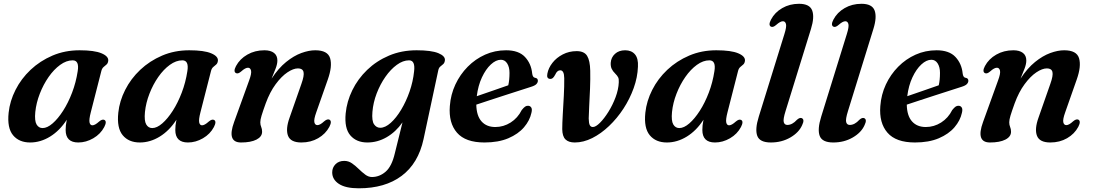

<svg xmlns="http://www.w3.org/2000/svg" viewBox="-20 -739 5764 1012"><path d="M458.5 -147Q448.5 -108 452 -93.2Q455.5 -78.5 467 -78.5Q480.5 -78.5 502 -98Q519 -112.5 530 -107Q545 -99.5 529.5 -69.5Q510 -32.5 471.8 -10.2Q433.5 12 392.5 12Q326 12 326 -54Q326 -65.5 327.2 -78.2Q328.5 -91 332 -108Q295 -50.5 244.2 -19.2Q193.5 12 139 12Q80.5 12 48.8 -26.2Q17 -64.5 25.5 -145Q32 -206.5 61.8 -265.2Q91.5 -324 141.2 -371Q191 -418 256.5 -446Q322 -474 399.5 -474Q477.5 -474 515.2 -458Q553 -442 550.5 -418.5Q549 -405.5 541.5 -399Q534 -392.5 526 -385.8Q518 -379 514.5 -366ZM166 -148.5Q161.5 -102 172.8 -83Q184 -64 204.5 -64Q229 -64 257.2 -88.5Q285.5 -113 312.5 -155Q339.5 -197 360 -250.8Q380.5 -304.5 389.5 -363.5Q399 -421 363 -421Q330 -421 297 -397Q264 -373 236.2 -333.2Q208.5 -293.5 189.8 -245.2Q171 -197 166 -148.5Z M1036.5 -147Q1026.5 -108 1030 -93.2Q1033.5 -78.5 1045 -78.5Q1058.5 -78.5 1080 -98Q1097 -112.5 1108 -107Q1123 -99.5 1107.5 -69.5Q1088 -32.5 1049.8 -10.2Q1011.5 12 970.5 12Q904 12 904 -54Q904 -65.5 905.2 -78.2Q906.5 -91 910 -108Q873 -50.5 822.2 -19.2Q771.5 12 717 12Q658.5 12 626.8 -26.2Q595 -64.5 603.5 -145Q610 -206.5 639.8 -265.2Q669.5 -324 719.2 -371Q769 -418 834.5 -446Q900 -474 977.5 -474Q1055.5 -474 1093.2 -458Q1131 -442 1128.5 -418.5Q1127 -405.5 1119.5 -399Q1112 -392.5 1104 -385.8Q1096 -379 1092.5 -366ZM744 -148.5Q739.5 -102 750.8 -83Q762 -64 782.5 -64Q807 -64 835.2 -88.5Q863.5 -113 890.5 -155Q917.5 -197 938 -250.8Q958.5 -304.5 967.5 -363.5Q977 -421 941 -421Q908 -421 875 -397Q842 -373 814.2 -333.2Q786.5 -293.5 767.8 -245.2Q749 -197 744 -148.5Z M1224 -353.5Q1208.5 -361.5 1224 -391Q1244 -428.5 1283.8 -451.2Q1323.5 -474 1373.5 -474Q1406 -474 1424 -460.2Q1442 -446.5 1442 -420Q1442 -402 1433.2 -378.8Q1424.5 -355.5 1411.5 -324.5Q1447.5 -379.5 1488 -412.2Q1528.5 -445 1568.2 -459.5Q1608 -474 1641.5 -474Q1707.5 -474 1720 -432Q1732.5 -390 1708 -320.5L1647 -147Q1633.5 -109.5 1637 -94.5Q1640.5 -79.5 1653 -79.5Q1667 -79.5 1688 -99Q1705 -113.5 1716 -108.5Q1731.5 -100.5 1716 -70.5Q1696 -33 1657 -10.5Q1618 12 1568.5 12Q1512 12 1498.2 -23.2Q1484.5 -58.5 1506.5 -119.5L1568.5 -296.5Q1584.5 -341 1579.8 -359.8Q1575 -378.5 1550.5 -378.5Q1526 -378.5 1494.8 -357.5Q1463.5 -336.5 1433 -295.2Q1402.5 -254 1380.5 -194Q1365 -151 1358.5 -129.2Q1352 -107.5 1352 -94.5Q1352 -80.5 1356.8 -69.8Q1361.5 -59 1361.5 -44.5Q1361.5 -18.5 1331.8 -3.2Q1302 12 1250.5 12Q1174.5 12 1214 -96L1293 -314.5Q1307 -352 1303.2 -367Q1299.5 -382 1287 -382Q1273 -382 1252 -363Q1235 -348 1224 -353.5Z M2212.5 -6Q2185 122 2097.2 187.8Q2009.5 253.5 1871 253.5Q1801.5 253.5 1766.2 230.2Q1731 207 1731 169.5Q1731 144.5 1748.2 126.8Q1765.5 109 1794.5 109Q1817 109 1835.5 122Q1854 135 1871 151.8Q1888 168.5 1905 181.2Q1922 194 1940.5 194Q1980 194 2012.5 166Q2045 138 2061 69.5L2101.5 -94Q2066 -43.5 2018 -15.8Q1970 12 1916.5 12Q1858.5 12 1826.5 -25.5Q1794.5 -63 1802 -141.5Q1808 -204 1837 -263.5Q1866 -323 1915.2 -370.5Q1964.5 -418 2030.5 -446Q2096.5 -474 2176 -474Q2253.5 -474 2290.5 -458.8Q2327.5 -443.5 2325 -421Q2323.5 -407.5 2316 -401Q2308.5 -394.5 2300.8 -388.2Q2293 -382 2290 -368ZM1943 -149.5Q1939 -101.5 1951.8 -83.5Q1964.5 -65.5 1984 -65.5Q2010.5 -65.5 2039.5 -91.5Q2068.5 -117.5 2094.5 -160.8Q2120.5 -204 2138.8 -256.5Q2157 -309 2162.5 -362Q2170 -421 2136 -421Q2104 -421 2071.5 -397.2Q2039 -373.5 2011.5 -334.2Q1984 -295 1965.5 -246.8Q1947 -198.5 1943 -149.5Z M2781 -144Q2772.5 -104 2742 -68.2Q2711.5 -32.5 2659.2 -10.2Q2607 12 2533.5 12Q2433.5 12 2388.8 -39.5Q2344 -91 2351 -180Q2355.5 -240.5 2380.2 -293.5Q2405 -346.5 2445.2 -387.2Q2485.5 -428 2537 -451Q2588.5 -474 2647.5 -474Q2714 -474 2747 -438.8Q2780 -403.5 2785 -352Q2787.5 -331 2800 -329Q2815 -327 2815 -313.5Q2815 -304 2807.2 -295.8Q2799.5 -287.5 2778 -281Q2756 -274 2720.5 -262.5Q2685 -251 2643.8 -237.8Q2602.5 -224.5 2562.2 -211.2Q2522 -198 2490.5 -187.5Q2491.5 -129 2518 -99.2Q2544.5 -69.5 2590.5 -69.5Q2634 -69.5 2671.5 -93.2Q2709 -117 2730 -159Q2740.5 -172 2747.8 -177Q2755 -182 2763.5 -181.5Q2774 -181.5 2780 -172.5Q2786 -163.5 2781 -144ZM2620 -424Q2594 -424 2567.2 -399.2Q2540.5 -374.5 2520.2 -331.2Q2500 -288 2493 -232Q2532 -245.5 2578.5 -261.5Q2625 -277.5 2659 -289.5Q2665.5 -316.5 2665.5 -355Q2665.5 -385.5 2653.2 -404.8Q2641 -424 2620 -424Z M2943.5 -58Q2943.5 -87 2946.2 -134.8Q2949 -182.5 2951.8 -234.2Q2954.5 -286 2954 -327Q2953.5 -368.5 2933 -368.5Q2916.5 -368.5 2906.5 -345.5Q2899.5 -332.5 2893.8 -327.8Q2888 -323 2881 -323Q2859.5 -323.5 2865 -350.5Q2870.5 -380.5 2891.8 -407.8Q2913 -435 2946.2 -452.2Q2979.5 -469.5 3019.5 -469.5Q3059.5 -469.5 3074.8 -444.2Q3090 -419 3091 -366.5Q3092 -323.5 3090 -272.5Q3088 -221.5 3085.5 -178Q3083 -134.5 3083 -114.5Q3083.5 -89 3088.8 -79.2Q3094 -69.5 3105 -69.5Q3120 -69.5 3142.5 -92Q3165 -114.5 3187.2 -150.2Q3209.5 -186 3224.8 -227Q3240 -268 3241.5 -305Q3242.5 -322.5 3238.2 -331.2Q3234 -340 3222 -352Q3210 -363.5 3204 -376.5Q3198 -389.5 3199 -408Q3201 -436.5 3221.5 -455.2Q3242 -474 3275 -474Q3308.5 -474 3326.8 -452.5Q3345 -431 3342.5 -387.5Q3340.5 -331.5 3320 -274.5Q3299.5 -217.5 3266 -166.2Q3232.5 -115 3190.2 -74.8Q3148 -34.5 3101.5 -11.2Q3055 12 3009.5 12Q2977 12 2960.5 -4.2Q2944 -20.5 2943.5 -58Z M3814.5 -147Q3804.5 -108 3808 -93.2Q3811.5 -78.5 3823 -78.5Q3836.5 -78.5 3858 -98Q3875 -112.5 3886 -107Q3901 -99.5 3885.5 -69.5Q3866 -32.5 3827.8 -10.2Q3789.5 12 3748.5 12Q3682 12 3682 -54Q3682 -65.5 3683.2 -78.2Q3684.5 -91 3688 -108Q3651 -50.5 3600.2 -19.2Q3549.5 12 3495 12Q3436.5 12 3404.8 -26.2Q3373 -64.5 3381.5 -145Q3388 -206.5 3417.8 -265.2Q3447.5 -324 3497.2 -371Q3547 -418 3612.5 -446Q3678 -474 3755.5 -474Q3833.5 -474 3871.2 -458Q3909 -442 3906.5 -418.5Q3905 -405.5 3897.5 -399Q3890 -392.5 3882 -385.8Q3874 -379 3870.5 -366ZM3522 -148.5Q3517.5 -102 3528.8 -83Q3540 -64 3560.5 -64Q3585 -64 3613.2 -88.5Q3641.5 -113 3668.5 -155Q3695.5 -197 3716 -250.8Q3736.5 -304.5 3745.5 -363.5Q3755 -421 3719 -421Q3686 -421 3653 -397Q3620 -373 3592.2 -333.2Q3564.5 -293.5 3545.8 -245.2Q3527 -197 3522 -148.5Z M4254.5 -586.5 4120.5 -153.5Q4107 -110.5 4111 -95.5Q4115 -80.5 4130 -80.5Q4156 -80.5 4180.5 -107.5Q4195 -120.5 4205.5 -116.5Q4222.5 -109.5 4208 -79.5Q4191 -40.5 4145.5 -14.2Q4100 12 4043 12Q3984.5 12 3971.5 -22.8Q3958.5 -57.5 3979.5 -124.5L4114.5 -559.5Q4126.5 -597.5 4122.8 -612.2Q4119 -627 4106.5 -627Q4093 -627 4071.5 -608Q4054.5 -593 4043.5 -598.5Q4028.5 -606.5 4044 -636Q4063.5 -673.5 4102.8 -696.2Q4142 -719 4191.5 -719Q4247.5 -719 4260.8 -684Q4274 -649 4254.5 -586.5Z M4583.5 -586.5 4449.5 -153.5Q4436 -110.5 4440 -95.5Q4444 -80.5 4459 -80.5Q4485 -80.5 4509.5 -107.5Q4524 -120.5 4534.5 -116.5Q4551.5 -109.5 4537 -79.5Q4520 -40.5 4474.5 -14.2Q4429 12 4372 12Q4313.5 12 4300.5 -22.8Q4287.5 -57.5 4308.5 -124.5L4443.5 -559.5Q4455.5 -597.5 4451.8 -612.2Q4448 -627 4435.5 -627Q4422 -627 4400.5 -608Q4383.5 -593 4372.5 -598.5Q4357.5 -606.5 4373 -636Q4392.5 -673.5 4431.8 -696.2Q4471 -719 4520.5 -719Q4576.5 -719 4589.8 -684Q4603 -649 4583.5 -586.5Z M5050 -144Q5041.5 -104 5011 -68.2Q4980.5 -32.5 4928.2 -10.2Q4876 12 4802.5 12Q4702.5 12 4657.8 -39.5Q4613 -91 4620 -180Q4624.5 -240.5 4649.2 -293.5Q4674 -346.5 4714.2 -387.2Q4754.5 -428 4806 -451Q4857.5 -474 4916.5 -474Q4983 -474 5016 -438.8Q5049 -403.5 5054 -352Q5056.5 -331 5069 -329Q5084 -327 5084 -313.5Q5084 -304 5076.2 -295.8Q5068.5 -287.5 5047 -281Q5025 -274 4989.5 -262.5Q4954 -251 4912.8 -237.8Q4871.5 -224.5 4831.2 -211.2Q4791 -198 4759.5 -187.5Q4760.5 -129 4787 -99.2Q4813.5 -69.5 4859.5 -69.5Q4903 -69.5 4940.5 -93.2Q4978 -117 4999 -159Q5009.5 -172 5016.8 -177Q5024 -182 5032.5 -181.5Q5043 -181.5 5049 -172.5Q5055 -163.5 5050 -144ZM4889 -424Q4863 -424 4836.2 -399.2Q4809.5 -374.5 4789.2 -331.2Q4769 -288 4762 -232Q4801 -245.5 4847.5 -261.5Q4894 -277.5 4928 -289.5Q4934.5 -316.5 4934.5 -355Q4934.5 -385.5 4922.2 -404.8Q4910 -424 4889 -424Z M5171.5 -353.5Q5156 -361.5 5171.5 -391Q5191.5 -428.5 5231.2 -451.2Q5271 -474 5321 -474Q5353.5 -474 5371.5 -460.2Q5389.5 -446.5 5389.5 -420Q5389.5 -402 5380.8 -378.8Q5372 -355.5 5359 -324.5Q5395 -379.5 5435.5 -412.2Q5476 -445 5515.8 -459.5Q5555.5 -474 5589 -474Q5655 -474 5667.5 -432Q5680 -390 5655.5 -320.5L5594.5 -147Q5581 -109.5 5584.5 -94.5Q5588 -79.5 5600.5 -79.5Q5614.5 -79.5 5635.5 -99Q5652.5 -113.5 5663.5 -108.5Q5679 -100.5 5663.5 -70.5Q5643.5 -33 5604.5 -10.5Q5565.5 12 5516 12Q5459.5 12 5445.8 -23.2Q5432 -58.5 5454 -119.5L5516 -296.5Q5532 -341 5527.2 -359.8Q5522.5 -378.5 5498 -378.5Q5473.5 -378.5 5442.2 -357.5Q5411 -336.5 5380.5 -295.2Q5350 -254 5328 -194Q5312.5 -151 5306 -129.2Q5299.5 -107.5 5299.5 -94.5Q5299.5 -80.5 5304.2 -69.8Q5309 -59 5309 -44.5Q5309 -18.5 5279.2 -3.2Q5249.5 12 5198 12Q5122 12 5161.5 -96L5240.5 -314.5Q5254.5 -352 5250.8 -367Q5247 -382 5234.5 -382Q5220.5 -382 5199.5 -363Q5182.5 -348 5171.5 -353.5Z"/></svg>

Font: Fraunces 9pt S000 SemiBold
Style: Italic
Weight: 600
Italic angle: -16°
Version: Version 1.000; ttfautohint (v1.8.3)